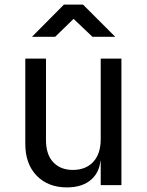

<svg xmlns="http://www.w3.org/2000/svg" viewBox="-20 -805 640 835"><path d="M119 -645 258 -785H341L481 -645H382L300 -723L220 -645ZM508 -550V0H418V-105H399L418 -126Q418 -62 379 -26Q340 10 271 10Q189 10 139.5 -41Q90 -92 90 -180V-550H180V-196Q180 -133 211.5 -99.5Q243 -66 297 -66Q353 -66 385.5 -101Q418 -136 418 -200V-550Z"/></svg>

Font: Atlassian Mono
Style: Regular
Weight: 400
Monospace: yes
Designer: Philipp Nurullin, Konstantin Bulenkov
Foundry: Modifications by Atlassian Pty Ltd, manufactured by JetBrains
Version: Version 2.304